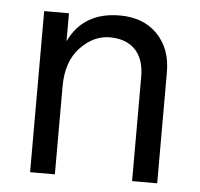

<svg xmlns="http://www.w3.org/2000/svg" viewBox="-43 -558 626 602"><g transform="rotate(5 270.0 -257.0)"><path d="M473 0H394V-328Q394 -384 365.5 -413.5Q337 -443 285.5 -443Q234 -443 192.5 -399Q151 -355 151 -277V0H73V-507H151V-419Q196 -514 311 -514Q385 -514 429 -469Q473 -424 473 -349Z"/></g></svg>

Font: Hind Madurai
Style: Regular
Weight: 400
Designer: Jyotish Sonowal
Foundry: Indian Type Foundry
Version: Version 0.702;PS 1.0;hotconv 1.0.81;makeotf.lib2.5.63406